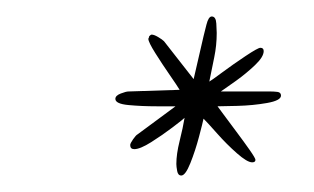

<svg xmlns="http://www.w3.org/2000/svg" viewBox="-20 -487 381 233"><path d="M200 -274Q196 -274 195 -279.5Q194 -285 194 -288Q194 -300 198 -316Q202 -332 204 -344Q202 -342 189.5 -332.5Q177 -323 163.5 -314.5Q150 -306 143 -306Q138 -306 138 -311Q138 -313 141.5 -318Q145 -323 147 -324L193 -358Q188 -358 170 -358Q152 -358 136 -359.5Q120 -361 120 -367Q120 -371 126.5 -373.5Q133 -376 136 -376L198 -378Q195 -383 186 -396Q177 -409 168.5 -422.5Q160 -436 160 -440Q160 -440 160.5 -441Q161 -442 161 -443Q163 -445 164 -445Q167 -445 172 -442Q177 -439 179 -437L215 -391L227 -443Q228 -447 230.5 -457Q233 -467 237 -467Q242 -467 242.5 -458.5Q243 -450 243 -447Q243 -432 240 -417.5Q237 -403 234 -388Q236 -389 249.5 -399Q263 -409 278 -419Q293 -429 296 -429Q300 -429 300 -425Q300 -418 289.5 -408Q279 -398 266.5 -389Q254 -380 248 -376H308Q312 -376 316.5 -375.5Q321 -375 321 -371Q321 -365 304 -362Q287 -359 268 -358.5Q249 -358 244 -358Q244 -358 251 -348.5Q258 -339 267 -327Q276 -315 283 -305Q290 -295 290 -293Q290 -290 286 -290Q280 -290 267.5 -301Q255 -312 243.5 -325Q232 -338 227 -343Q226 -338 221.5 -321Q217 -304 211 -289Q205 -274 200 -274Z"/></svg>

Font: The Nautigal
Style: Regular
Weight: 400
Designer: Robert E. Leuschke
Foundry: Robert E. Leuschke
Version: Version 1.100; ttfautohint (v1.8.3)